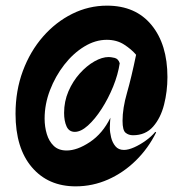

<svg xmlns="http://www.w3.org/2000/svg" viewBox="-20 -573 647 680"><path d="M248 87Q150.5 87 92.8 19.2Q35 -48.5 35 -170Q35 -252 61 -321.8Q87 -391.5 132.2 -443.2Q177.5 -495 235.8 -524Q294 -553 359 -553Q460.5 -553 516.8 -484.2Q573 -415.5 573 -300Q573 -249.5 561 -202.2Q549 -155 522.2 -124.5Q495.5 -94 451 -94Q435.5 -94 424.8 -102.8Q414 -111.5 414 -145Q414 -189.5 429.8 -244.2Q445.5 -299 462 -379Q445.5 -398.5 419.5 -415.2Q393.5 -432 358 -432Q317.5 -432 278.2 -408Q239 -384 207.5 -343.5Q176 -303 157 -253.5Q138 -204 138 -153Q138 -124 145.8 -98.2Q153.5 -72.5 170.5 -56.2Q187.5 -40 216 -40Q253.5 -40 298.5 -70Q343.5 -100 371 -156Q370.5 -150 369.8 -141.2Q369 -132.5 369 -121Q369 -105 373.5 -86.5Q378 -68 388.8 -55Q399.5 -42 419 -42Q434.5 -42 455.2 -51.2Q476 -60.5 496.2 -75Q516.5 -89.5 530 -106L533 -104Q505 -47.5 461.2 -4.5Q417.5 38.5 362.8 62.8Q308 87 248 87ZM245 -106Q224.5 -106 215.8 -125.2Q207 -144.5 207 -173Q207 -214 222.5 -249.8Q238 -285.5 262.5 -312.8Q287 -340 314.2 -355.5Q341.5 -371 365 -371Q372.5 -371 385.8 -368Q399 -365 404 -349Q398 -309 380.8 -266.5Q363.5 -224 340 -187.5Q316.5 -151 291.5 -128.5Q266.5 -106 245 -106Z"/></svg>

Font: Cabin Condensed Medium
Style: Regular
Weight: 500
Width: 3
Designer: Pablo Impallari
Foundry: Pablo Impallari. http://www.impallari.com Igino Marini. http://www.ikern.com
Version: Version 3.001; ttfautohint (v1.8.3)